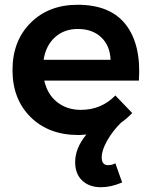

<svg xmlns="http://www.w3.org/2000/svg" viewBox="-20 -559 632 802"><path d="M304.2 -539.1Q441.9 -539.1 506.1 -455.3Q570.3 -371.6 560.1 -222.2H165Q177.7 -165 218.5 -132.6Q259.3 -100.1 317.9 -100.1Q403.3 -100.1 461.9 -160.2L532.2 -86.9Q512.2 -65.4 484.9 -45.9Q450.7 -12.2 427.7 28.3Q404.8 68.8 404.8 98.1Q404.8 130.9 431.2 130.9Q447.8 130.9 461.9 123L490.2 203.1Q443.4 223.1 401.9 223.1Q353 223.1 323.5 195.3Q293.9 167.5 293.9 118.2Q293.9 59.6 340.8 2.9Q318.4 4.9 307.1 4.9Q183.1 4.9 107.7 -70.1Q32.2 -145 32.2 -266.1Q32.2 -388.2 107.9 -463.6Q183.6 -539.1 304.2 -539.1ZM162.1 -309.1H441.9Q439.5 -368.7 402.6 -403.3Q365.7 -438 305.2 -438Q247.6 -438 209.5 -403.3Q171.4 -368.7 162.1 -309.1Z"/></svg>

Font: Montserrat-Arabic Medium
Style: Regular
Weight: 500
Designer: Mohamed Gaber
Foundry: Kief Type Foundry
Version: Version 5.008;PS 005.008;hotconv 1.0.88;makeotf.lib2.5.64775